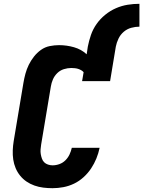

<svg xmlns="http://www.w3.org/2000/svg" viewBox="-20 -980 752 1008"><path d="M256 8Q231 8 207 5Q183 2 160.5 -6Q138 -14 119 -27Q100 -40 85.5 -58Q71 -76 62 -97.5Q53 -119 49.5 -142.5Q46 -166 47 -191Q48 -216 52 -240L103 -545Q107 -569 113.5 -593Q120 -617 131 -639.5Q142 -662 158 -682.5Q174 -703 195 -718Q216 -733 241 -738Q266 -743 290 -743Q330 -743 368.5 -732Q407 -721 435 -695L441 -735Q447 -766 457.5 -796.5Q468 -827 487 -854Q506 -881 532.5 -902.5Q559 -924 589 -937Q619 -950 650 -955Q681 -960 712 -960V-840Q691 -840 669 -834Q647 -828 629.5 -813Q612 -798 602 -777Q592 -756 588 -735L558 -554H411L419 -601Q414 -607 406 -611.5Q398 -616 390 -618.5Q382 -621 372.5 -622Q363 -623 354 -623Q335 -623 315.5 -617Q296 -611 281 -596.5Q266 -582 258 -563.5Q250 -545 247 -526L196 -221Q194 -208 193 -195.5Q192 -183 194 -171Q196 -159 200 -147.5Q204 -136 212 -128Q220 -120 232 -116Q244 -112 256 -112Q274 -112 292 -118.5Q310 -125 323.5 -138.5Q337 -152 345 -169Q353 -186 357 -204H503Q497 -175 486 -148Q475 -121 458.5 -96Q442 -71 419 -50Q396 -29 369 -16Q342 -3 313 2.5Q284 8 256 8Z"/></svg>

Font: Iosevka Curly HvExObl
Style: Regular
Weight: 900
Width: 7
Italic angle: -9°
Monospace: yes
Designer: Belleve Invis
Foundry: Belleve Invis
Version: Version 11.1.0; ttfautohint (v1.8.3)